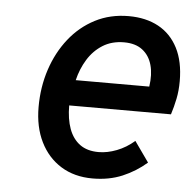

<svg xmlns="http://www.w3.org/2000/svg" viewBox="-44 -567 622 623"><g transform="rotate(5 267.0 -255.5)"><path d="M279.5 12Q220 12 176.5 -15Q133 -42 109 -90.5Q85 -139 85 -204Q85 -269 104 -326.5Q123 -384 158 -428.2Q193 -472.5 242 -497.8Q291 -523 351 -523Q407 -523 448 -500.8Q489 -478.5 511.5 -434.8Q534 -391 534 -327Q534 -296 528.5 -269.2Q523 -242.5 515 -217.5H183.5Q183.5 -173.5 195.2 -141.5Q207 -109.5 230.8 -92.2Q254.5 -75 291.5 -75Q320 -75 350.5 -86.8Q381 -98.5 407.5 -121.5L454.5 -55Q419.5 -24.5 376.2 -6.2Q333 12 279.5 12ZM197.5 -301H437Q443 -341 434.5 -371.5Q426 -402 403.2 -419.5Q380.5 -437 343.5 -437Q303.5 -437 274 -418.5Q244.5 -400 225.5 -369.2Q206.5 -338.5 197.5 -301Z"/></g></svg>

Font: Overpass Medium
Style: Italic
Weight: 500
Italic angle: -10°
Designer: Delve Withrington, Dave Bailey, Thomas Jockin
Foundry: Delve Fonts LLC
Version: Version 4.000